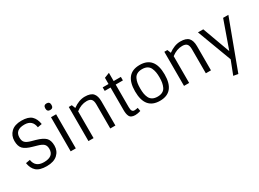

<svg xmlns="http://www.w3.org/2000/svg" viewBox="-36 -1662 3767 2789"><g transform="rotate(-30 1848.0 -267.0)"><path d="M56 -176 128 -189Q147 -57 291 -57Q454 -57 454 -186Q454 -242 424 -269Q394 -296 324 -315L258 -334Q155 -362 113 -405.5Q71 -449 71 -538.5Q71 -628 131 -686Q191 -744 305.5 -744Q420 -744 472 -695Q524 -646 538 -554L466 -541Q447 -673 314 -673Q159 -673 159 -544Q159 -488 186.5 -460.5Q214 -433 280 -415L349 -396Q455 -366 498.5 -323Q542 -280 542 -190.5Q542 -101 479.5 -43.5Q417 14 298.5 14Q180 14 125 -35Q70 -84 56 -176Z M704 -572H790V0H704ZM747 -668Q696 -668 696 -723.5Q696 -779 747 -779Q800 -779 800 -723.5Q800 -668 747 -668Z M1077 -512Q1178 -586 1276 -586Q1374 -586 1414 -541.5Q1454 -497 1454 -406V0H1368V-404Q1368 -464 1345 -490Q1322 -516 1268 -516Q1175 -516 1088 -449V0H1002V-572H1053Z M1571 -513V-572H1669V-676L1755 -710V-572H1876V-513H1755V-134Q1755 -89 1767.5 -70.5Q1780 -52 1804 -52Q1828 -52 1863 -60L1873 -2Q1819 14 1781.5 14Q1744 14 1720 2Q1696 -10 1686 -34Q1669 -70 1669 -131V-513Z M2113.5 -74.5Q2147 -56 2197 -56Q2247 -56 2280.5 -74.5Q2314 -93 2330 -127.5Q2346 -162 2352.5 -199.5Q2359 -237 2359 -286Q2359 -335 2352.5 -372.5Q2346 -410 2330 -444.5Q2314 -479 2280.5 -497.5Q2247 -516 2197 -516Q2147 -516 2113.5 -497.5Q2080 -479 2063.5 -444.5Q2047 -410 2041 -373Q2035 -336 2035 -286Q2035 -236 2041 -199Q2047 -162 2063.5 -127.5Q2080 -93 2113.5 -74.5ZM2445 -286Q2445 14 2197 14Q1949 14 1949 -286Q1949 -586 2197 -586Q2445 -586 2445 -286Z M2680 -512Q2781 -586 2879 -586Q2977 -586 3017 -541.5Q3057 -497 3057 -406V0H2971V-404Q2971 -464 2948 -490Q2925 -516 2871 -516Q2778 -516 2691 -449V0H2605V-572H2656Z M3375 245 3297 231 3385 4 3169 -572H3258L3427 -109L3591 -572H3679Z"/></g></svg>

Font: Sintony
Style: Regular
Weight: 400
Version: Version 001.001